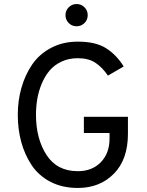

<svg xmlns="http://www.w3.org/2000/svg" viewBox="-20 -918 728 950"><path d="M398 -804Q382 -788 359 -788Q336 -788 320 -804Q304 -820 304 -843Q304 -866 320 -882Q336 -898 359 -898Q382 -898 398 -882Q414 -866 414 -843Q414 -820 398 -804ZM365 12Q288 12 229.5 -18.5Q171 -49 136.5 -101Q102 -153 85 -216Q68 -279 68 -350Q68 -420 86 -483.5Q104 -547 139 -598.5Q174 -650 232.5 -681Q291 -712 365 -712Q454 -712 505.5 -679Q557 -646 592 -589L514 -544Q486 -585 452 -607.5Q418 -630 365 -630Q320 -630 284 -613Q248 -596 225 -568.5Q202 -541 186.5 -504Q171 -467 164.5 -428.5Q158 -390 158 -350Q158 -232 210 -151.5Q262 -71 365 -71Q436 -71 479 -115.5Q522 -160 522 -232V-260H395V-340H613V-256Q613 -129 543.5 -58.5Q474 12 365 12Z"/></svg>

Font: Overpass
Style: Regular
Weight: 400
Designer: Delve Withrington, Thomas Jockin
Foundry: Delve Fonts
Version: Version 3.000;DELV;Overpass